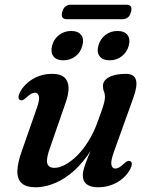

<svg xmlns="http://www.w3.org/2000/svg" viewBox="-20 -784 640 815"><path d="M533.5 -99.5Q539.5 -96.5 539.5 -88Q539.5 -79.5 533 -66.5Q514 -31 477.2 -10Q440.5 11 395 11Q365 11 348.2 -1.8Q331.5 -14.5 331.5 -40Q331.5 -55 337.8 -74.2Q344 -93.5 354.5 -119.5Q365 -145.5 379.5 -180Q394 -214.5 409.5 -260L414 -242Q385.5 -170.5 349.8 -121.8Q314 -73 275.8 -43.8Q237.5 -14.5 200.5 -1.8Q163.5 11 132.5 11Q90 11 71.2 -7.2Q52.5 -25.5 53.8 -59.2Q55 -93 71 -138.5L135 -321.5Q149 -360 145.2 -375.2Q141.5 -390.5 128.5 -390.5Q121 -390.5 112.2 -385.8Q103.5 -381 90.5 -369Q82 -361 76.2 -359Q70.5 -357 65 -359.5Q58.5 -363 58.5 -371.5Q58.5 -380 65 -393Q84 -428 120.2 -449.2Q156.5 -470.5 202 -470.5Q236 -470.5 253 -455.5Q270 -440.5 271 -412.5Q272 -384.5 257.5 -345L192.5 -157.5Q175.5 -110.5 180.5 -91Q185.5 -71.5 211.5 -71.5Q231 -71.5 255.5 -84.2Q280 -97 306 -122.2Q332 -147.5 355.5 -185.2Q379 -223 397 -273.5Q408 -303 414.2 -322Q420.5 -341 423 -352.5Q425.5 -364 425.5 -372.5Q425.5 -386 421.2 -395.8Q417 -405.5 417 -419Q417 -442.5 443 -456.5Q469 -470.5 514.5 -470.5Q549.5 -470.5 557 -445.2Q564.5 -420 546 -369L463 -138Q449.5 -99.5 453 -84Q456.5 -68.5 469.5 -68.5Q477.5 -68.5 486.2 -73.5Q495 -78.5 507.5 -90.5Q516.5 -98.5 522.2 -100.5Q528 -102.5 533.5 -99.5ZM249 -528Q219.5 -528 206.8 -545Q194 -562 201 -590Q208.5 -618.5 230.8 -635.5Q253 -652.5 282 -652.5Q311.5 -652.5 324.5 -635.5Q337.5 -618.5 329.5 -590Q322.5 -562.5 300.5 -545.2Q278.5 -528 249 -528ZM445 -528Q416 -528 403 -545Q390 -562 397.5 -590Q405 -618 427 -635.2Q449 -652.5 478.5 -652.5Q508.5 -652.5 521.2 -635.5Q534 -618.5 526.5 -590Q519 -562.5 497 -545.2Q475 -528 445 -528ZM244 -733Q248 -749 257.8 -756.5Q267.5 -764 281 -764H516.5Q530 -764 535.2 -756.5Q540.5 -749 536 -733.5Q532 -717 522.5 -709.8Q513 -702.5 499.5 -702.5H263.5Q250.5 -702.5 245.2 -710Q240 -717.5 244 -733Z"/></svg>

Font: Fraunces Medium
Style: Italic
Weight: 500
Italic angle: -16°
Version: Version 1.000;[b76b70a41]